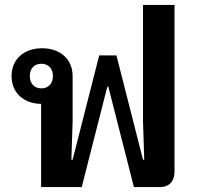

<svg xmlns="http://www.w3.org/2000/svg" viewBox="-20 -760 819 780"><path d="M147 0H312L416 -408H420L524 0H629C670 0 689 -26 689 -63V-740H561V-266L566 -111H561L453 -535H383L275 -111H270L275 -266V-451C275 -521 223 -564 151 -564C79 -564 27 -521 27 -451C27 -382 77 -339 147 -338ZM148 -401C120 -401 101 -420 101 -451C101 -482 120 -501 148 -501C176 -501 195 -482 195 -451C195 -420 176 -401 148 -401Z"/></svg>

Font: IBM Plex Thai Looped SemiBold
Style: Regular
Weight: 600
Designer: Mike Abbink, Paul van der Laan, Pieter van Rosmalen, Ben Mitchell, Mark Frömberg
Foundry: Bold Monday
Version: Version 1.0